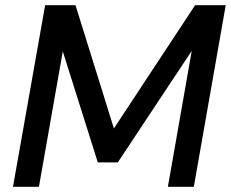

<svg xmlns="http://www.w3.org/2000/svg" viewBox="-20 -720 890 740"><path d="M30 0 154 -700H271L419 -225L732 -700H850L727 0H627L719 -524L434 -94H357L222 -522L130 0Z"/></svg>

Font: DM Sans 11pt Medium
Style: Italic
Weight: 500
Italic angle: -10°
Version: Version 4.004;gftools[0.9.30]